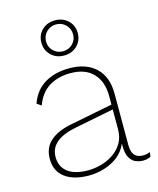

<svg xmlns="http://www.w3.org/2000/svg" viewBox="-114 -829 754 918"><g transform="rotate(-15 263.0 -369.5)"><path d="M403 -334Q403 -404 364 -445Q325 -486 252 -486Q191 -486 146.5 -459Q102 -432 80 -372L58 -387Q80 -449 130.5 -479.5Q181 -510 253 -510Q336 -510 383.5 -465Q431 -420 431 -337V-82Q431 -16 486 -16Q508 -16 521 -24L519 -1Q503 8 480 8Q462 8 444 0.5Q426 -7 414.5 -27.5Q403 -48 403 -86V-97Q387 -60 357 -36.5Q327 -13 288.5 -1.5Q250 10 212 10Q138 10 94.5 -22Q51 -54 51 -115Q51 -171 88.5 -203.5Q126 -236 195 -249L403 -290ZM80 -117Q80 -68 115 -41.5Q150 -15 216 -15Q245 -15 277.5 -23.5Q310 -32 338.5 -50.5Q367 -69 385 -98.5Q403 -128 403 -169V-266L211 -228Q80 -203 80 -117ZM246 -749Q285 -749 310.5 -724.5Q336 -700 336 -662Q336 -625 310.5 -600Q285 -575 246 -575Q207 -575 181.5 -600Q156 -625 156 -662Q156 -700 181.5 -724.5Q207 -749 246 -749ZM246 -729Q218 -729 198.5 -709.5Q179 -690 179 -662Q179 -634 198.5 -615Q218 -596 246 -596Q274 -596 293.5 -615Q313 -634 313 -662Q313 -690 293.5 -709.5Q274 -729 246 -729Z"/></g></svg>

Font: Work Sans ExtraLight
Style: Regular
Weight: 200
Designer: Wei Huang
Foundry: Wei Huang
Version: Version 2.010; ttfautohint (v1.8.3)